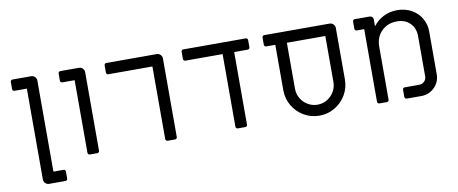

<svg xmlns="http://www.w3.org/2000/svg" viewBox="-65 -859 3037 1274"><g transform="rotate(-10 1453.5 -222.0)"><path d="M142 109V-503H59Q53 -503 49 -507Q45 -511 45 -517V-565Q45 -571 49 -575Q53 -579 59 -579H184Q199 -579 209.5 -568.5Q220 -558 220 -543V70H288Q294 70 298 74Q302 78 302 84V131Q302 137 298 141Q294 145 288 145H178Q163 145 152.5 134.5Q142 124 142 109Z M464 -14V-503H381Q375 -503 371 -507Q367 -511 367 -517V-565Q367 -571 371 -575Q375 -579 381 -579H506Q521 -579 531.5 -568.5Q542 -558 542 -543V-14Q542 -8 538 -4Q534 0 528 0H478Q472 0 468 -4Q464 -8 464 -14Z M988 -14V-503H691Q685 -503 681 -507Q677 -511 677 -517V-565Q677 -571 681 -575Q685 -579 691 -579H1030Q1045 -579 1055.5 -568.5Q1066 -558 1066 -543V-14Q1066 -8 1062 -4Q1058 0 1052 0H1002Q996 0 992 -4Q988 -8 988 -14Z M1461 -14V-503H1210Q1204 -503 1200 -507Q1196 -511 1196 -517V-565Q1196 -571 1200 -575Q1204 -579 1210 -579H1630Q1636 -579 1640 -575Q1644 -571 1644 -565V-517Q1644 -511 1640 -507Q1636 -503 1630 -503H1539V-14Q1539 -8 1535 -4Q1531 0 1525 0H1475Q1469 0 1465 -4Q1461 -8 1461 -14Z M1816 -197V-503H1755Q1749 -503 1745 -507Q1741 -511 1741 -517V-565Q1741 -571 1745 -575Q1749 -579 1755 -579H2195Q2210 -579 2220.5 -568.5Q2231 -558 2231 -543V-197Q2231 -140 2203 -92.5Q2175 -45 2127.5 -17Q2080 11 2024 11Q1967 11 1919.5 -17Q1872 -45 1844 -92.5Q1816 -140 1816 -197ZM2153 -193V-503H1894V-193Q1894 -158 1911.5 -128Q1929 -98 1959 -80.5Q1989 -63 2024 -63Q2059 -63 2088.5 -80.5Q2118 -98 2135.5 -128Q2153 -158 2153 -193Z M2415 -14V-503H2365Q2359 -503 2355 -507Q2351 -511 2351 -517V-565Q2351 -571 2355 -575Q2359 -579 2365 -579H2464Q2475 -579 2482 -572Q2489 -565 2489 -554V-509Q2517 -546 2558.5 -567.5Q2600 -589 2651 -589Q2706 -589 2748.5 -565Q2791 -541 2814 -500.5Q2837 -460 2837 -414V-123Q2836 -71 2799.5 -35.5Q2763 0 2712 0H2613Q2607 0 2603 -4Q2599 -8 2599 -14V-62Q2599 -68 2603 -72Q2607 -76 2613 -76H2711Q2731 -76 2745 -90Q2759 -104 2759 -124V-395Q2759 -449 2725.5 -482.5Q2692 -516 2638 -516Q2574 -516 2533.5 -475.5Q2493 -435 2493 -371V-14Q2493 -8 2489 -4Q2485 0 2479 0H2429Q2423 0 2419 -4Q2415 -8 2415 -14Z"/></g></svg>

Font: Miriam Libre
Style: Regular
Weight: 400
Designer: Michal Sahar
Foundry: Hagilda
Version: Version 1.001